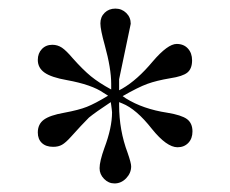

<svg xmlns="http://www.w3.org/2000/svg" viewBox="-20 -696 540 451"><path d="M241.2 -449.2 240.2 -456.1Q204.6 -432.6 189 -419.9Q171.9 -402.8 147 -375Q134.3 -360.8 125.7 -356Q117.2 -351.1 105 -351.1Q87.9 -351.1 78.4 -360.1Q68.8 -369.1 68.8 -384.8Q68.8 -404.3 83 -414.8Q97.2 -425.3 130.9 -431.2Q165 -437.5 184.1 -445.1Q203.1 -452.6 233.9 -471.2L223.1 -478Q195.8 -497.1 137.2 -507.8Q100.6 -514.2 84.7 -525.4Q68.8 -536.6 68.8 -555.2Q68.8 -570.8 78.4 -580.8Q87.9 -590.8 103 -590.8Q115.2 -590.8 125.5 -584Q135.7 -577.1 150.9 -559.1Q174.8 -532.2 193.6 -516.8Q212.4 -501.5 241.2 -485.8V-499Q241.2 -535.2 226.1 -589.8Q215.8 -626.5 215.8 -641.1Q215.8 -656.2 225.8 -666Q235.8 -675.8 251 -675.8Q266.1 -675.8 276.6 -665.5Q287.1 -655.3 287.1 -640.1L259.8 -509.8V-483.9L267.1 -487.8Q302.7 -508.3 338.9 -551.8Q374 -592.8 395 -592.8Q411.6 -592.8 421.4 -582Q431.2 -571.3 431.2 -554.2Q431.2 -534.7 420.2 -525.6Q409.2 -516.6 379.9 -512.2Q347.7 -506.8 326.2 -499Q304.7 -491.2 268.1 -470.2L275.9 -464.8Q315.9 -439.9 373 -431.2Q406.2 -425.8 419.2 -416.3Q432.1 -406.7 432.1 -387.2Q432.1 -370.6 422.4 -360.4Q412.6 -350.1 397 -350.1Q371.6 -350.1 336.9 -393.1Q300.3 -439.9 267.1 -453.1L259.8 -456.1V-449.2Q259.8 -390.1 279.8 -336.9Q288.1 -313 288.1 -305.2Q288.1 -289.6 276.4 -277.3Q264.6 -265.1 249 -265.1Q234.9 -265.1 224.4 -275.9Q213.9 -286.6 213.9 -300.8Q213.9 -316.9 225.1 -348.1Q243.2 -396 243.2 -432.1Q243.2 -433.1 242.9 -435.3Q242.7 -437.5 242.2 -441.7Q241.7 -445.8 241.2 -449.2Z"/></svg>

Font: Accordance
Style: Regular
Weight: 400
Version: Version 1.1 (build May 11, 2018) Miklal Software Solutions, 